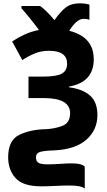

<svg xmlns="http://www.w3.org/2000/svg" viewBox="-20 -896 640 1153"><path d="M489 237V106Q475 85 407 85Q386 85 342 88Q298 91 267 91Q227 91 211.5 82Q196 73 196 48Q196 24 220 16.5Q244 9 306 7Q433 1 499 -57.5Q565 -116 565 -205Q565 -282 521.5 -321.5Q478 -361 394 -372V-376Q543 -402 543 -540Q543 -674 396 -711Q440 -783 483 -783Q503 -783 517 -777V-868Q509 -871 494 -873.5Q479 -876 459 -876Q409 -876 377 -852.5Q345 -829 307 -775Q260 -832 221 -860H109V-846Q129 -824 160.5 -785Q192 -746 214 -716Q167 -707 127 -688.5Q87 -670 53 -647L114 -535Q148 -558 187.5 -574.5Q227 -591 275 -591Q383 -591 383 -513Q383 -472 351.5 -454Q320 -436 238 -436H151V-307H244Q401 -307 401 -216Q401 -158 354 -140Q307 -122 250 -120Q162 -118 95.5 -86Q29 -54 29 49Q29 123 73 173Q117 223 229 223Q262 223 311 220.5Q360 218 398 218Q470 218 489 237Z"/></svg>

Font: Noto Sans Mono Extra
Style: Regular
Weight: 800
Designer: Monotype Design Team
Foundry: Monotype Imaging Inc.
Version: Version 1.900